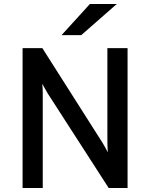

<svg xmlns="http://www.w3.org/2000/svg" viewBox="-20 -941 752 961"><path d="M93 0V-700H192L490.5 -230.5Q497.5 -219.5 505 -206Q512.5 -192.5 519.5 -178.5Q519 -191 518.2 -205Q517.5 -219 517.5 -230V-700H618.5V0H524L220 -471.5Q214 -482 206.2 -495.5Q198.5 -509 191.5 -521.5Q193 -510 193.5 -496.5Q194 -483 194 -471.5V0ZM288 -765 430 -921H564.5L386.5 -765Z"/></svg>

Font: Overpass Medium
Style: Regular
Weight: 500
Designer: Delve Withrington, Dave Bailey, Thomas Jockin
Foundry: Delve Fonts LLC
Version: Version 4.000